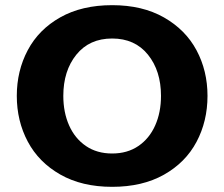

<svg xmlns="http://www.w3.org/2000/svg" viewBox="-20 -711 868 743"><path d="M45 -340Q45 -437 87.5 -517Q130 -597 213.5 -644Q297 -691 414 -691Q531 -691 614.5 -643.5Q698 -596 740.5 -516.5Q783 -437 783 -340Q783 -242 740.5 -162Q698 -82 614.5 -35Q531 12 414 12Q297 12 213.5 -35.5Q130 -83 87.5 -163Q45 -243 45 -340ZM603 -340Q603 -437 552.5 -499.5Q502 -562 414 -562Q326 -562 275.5 -499.5Q225 -437 225 -340Q225 -276 247.5 -225.5Q270 -175 312.5 -146Q355 -117 414 -117Q473 -117 515.5 -146Q558 -175 580.5 -225.5Q603 -276 603 -340Z"/></svg>

Font: Martel Sans Black
Style: Regular
Weight: 900
Designer: Dan Reynolds and Mathieu Réguer
Foundry: Dan Reynolds and Mathieu Réguer
Version: Version 1.002; ttfautohint (v1.1) -l 5 -r 5 -G 72 -x 0 -D la